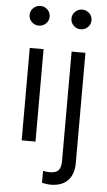

<svg xmlns="http://www.w3.org/2000/svg" viewBox="-61 -752 563 1010"><g transform="rotate(5 220.0 -247.0)"><path d="M74 0V-488H147V0ZM110.9 -609Q89 -609 73.5 -624.3Q58 -639.5 58 -661Q58 -682.5 73.6 -697.7Q89.2 -713 111.1 -713Q133 -713 148.5 -697.7Q164 -682.5 164 -661Q164 -639.5 148.4 -624.3Q132.8 -609 110.9 -609ZM331.9 -609Q310 -609 294.5 -624.3Q279 -639.5 279 -661Q279 -682.5 294.6 -697.7Q310.2 -713 332.1 -713Q354 -713 369.5 -697.7Q385 -682.5 385 -661Q385 -639.5 369.4 -624.3Q353.8 -609 331.9 -609ZM245 219Q232.5 219 221.2 216.8Q210 214.5 200 213V150Q209 152 217.5 153Q226 154 236 154Q267.9 154 281.5 139Q295 124 295 90V-488H368V94Q368 153.2 336.7 186.1Q305.4 219 245 219Z"/></g></svg>

Font: Red Hat Text VF
Style: Regular
Weight: 300
Designer: Pentagram, MCKL
Foundry: Pentagram, MCKL
Version: Version 1.023